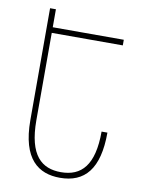

<svg xmlns="http://www.w3.org/2000/svg" viewBox="-82 -773 637 841"><g transform="rotate(10 236.0 -352.0)"><path d="M72 -714V-217C72 -42 148 10 243 10C353 10 414 -59 414 -221H388C388 -71 334 -15 243 -15C158 -15 98 -63 98 -221V-609H414V-634H98V-714Z"/></g></svg>

Font: Noto Sans Armenian ExtraCondensed Thin
Style: Regular
Weight: 100
Width: 2
Designer: Monotype Design Team
Foundry: Monotype Imaging Inc.
Version: Version 2.008